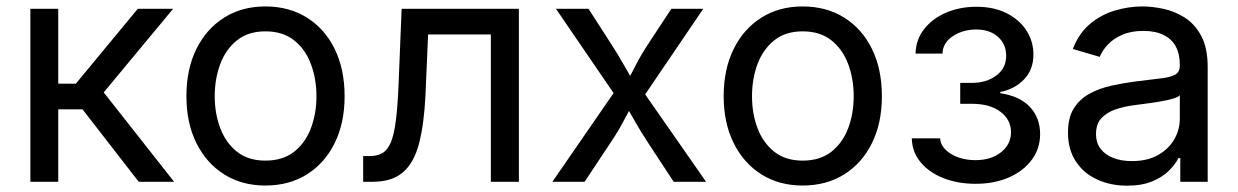

<svg xmlns="http://www.w3.org/2000/svg" viewBox="-20 -570 3882 602"><path d="M75.2 0V-542.5H162.6V-307.6H217.8L412.1 -542.5H522.9L305.2 -280.3L525.9 0H415L238.8 -227.1H162.6V0Z M812 11.7Q738.3 11.7 682.6 -23.4Q627 -58.6 595.7 -121.6Q564.5 -184.6 564.5 -268.1Q564.5 -353 595.7 -416.3Q627 -479.5 682.6 -514.6Q738.3 -549.8 812 -549.8Q886.7 -549.8 942.6 -514.6Q998.5 -479.5 1029.5 -416.3Q1060.5 -353 1060.5 -268.1Q1060.5 -184.6 1029.5 -121.6Q998.5 -58.6 942.6 -23.4Q886.7 11.7 812 11.7ZM812 -66.4Q866.7 -66.4 902.1 -94.2Q937.5 -122.1 954.8 -168Q972.2 -213.9 972.2 -268.1Q972.2 -322.8 954.8 -369.1Q937.5 -415.5 902.1 -443.6Q866.7 -471.7 812 -471.7Q758.3 -471.7 723.1 -443.6Q688 -415.5 670.7 -369.4Q653.3 -323.2 653.3 -268.1Q653.3 -213.9 670.7 -168Q688 -122.1 723.1 -94.2Q758.3 -66.4 812 -66.4Z M1118.7 0V-80.6H1138.2Q1162.6 -80.6 1178.7 -89.8Q1194.8 -99.1 1205.1 -122.8Q1215.3 -146.5 1220.9 -189.7Q1226.6 -232.9 1229.5 -301.3L1239.3 -542.5H1606.9V0H1519V-461.9H1322.3L1314 -271Q1309.6 -180.7 1293.9 -120.4Q1278.3 -60.1 1243.7 -30Q1209 0 1148.4 0Z M1711.9 0 1927.2 -312 1926.8 -244.6 1723.1 -542.5H1825.2L1893.1 -437Q1918.9 -397.5 1938.5 -362.3Q1958 -327.1 1978.5 -294.4H1933.1Q1954.1 -327.1 1971.7 -362.3Q1989.3 -397.5 2015.6 -437L2085 -542.5H2185.1L1980.5 -241.2V-306.2L2193.8 0H2092.3L2012.2 -122.1Q1986.8 -160.6 1968 -194.6Q1949.2 -228.5 1929.2 -259.8H1974.6Q1954.6 -228.5 1937.3 -194.6Q1919.9 -160.6 1894 -122.1L1813 0Z M2496.6 11.7Q2422.9 11.7 2367.2 -23.4Q2311.5 -58.6 2280.3 -121.6Q2249 -184.6 2249 -268.1Q2249 -353 2280.3 -416.3Q2311.5 -479.5 2367.2 -514.6Q2422.9 -549.8 2496.6 -549.8Q2571.3 -549.8 2627.2 -514.6Q2683.1 -479.5 2714.1 -416.3Q2745.1 -353 2745.1 -268.1Q2745.1 -184.6 2714.1 -121.6Q2683.1 -58.6 2627.2 -23.4Q2571.3 11.7 2496.6 11.7ZM2496.6 -66.4Q2551.3 -66.4 2586.7 -94.2Q2622.1 -122.1 2639.4 -168Q2656.7 -213.9 2656.7 -268.1Q2656.7 -322.8 2639.4 -369.1Q2622.1 -415.5 2586.7 -443.6Q2551.3 -471.7 2496.6 -471.7Q2442.9 -471.7 2407.7 -443.6Q2372.6 -415.5 2355.2 -369.4Q2337.9 -323.2 2337.9 -268.1Q2337.9 -213.9 2355.2 -168Q2372.6 -122.1 2407.7 -94.2Q2442.9 -66.4 2496.6 -66.4Z M3038.6 6.3Q2983.9 6.3 2938.7 -11.2Q2893.6 -28.8 2866.7 -61Q2839.8 -93.3 2838.9 -136.2H2927.7Q2929.7 -106.9 2961.9 -87.4Q2994.1 -67.9 3038.6 -67.9Q3087.9 -67.9 3118.9 -92.8Q3149.9 -117.7 3149.9 -155.3Q3149.9 -194.8 3116.7 -219.7Q3083.5 -244.6 3026.9 -244.6H2990.7V-310.1H3026.9Q3073.2 -310.1 3104 -333.3Q3134.8 -356.4 3134.8 -395Q3134.8 -431.6 3108.9 -454.6Q3083 -477.5 3041 -477.5Q2999.5 -477.5 2967.8 -456.8Q2936 -436 2935.1 -401.9H2850.6Q2851.6 -445.8 2877.7 -479Q2903.8 -512.2 2946.8 -530.5Q2989.7 -548.8 3041.5 -548.8Q3096.2 -548.8 3136.2 -528.6Q3176.3 -508.3 3198.2 -474.4Q3220.2 -440.4 3220.2 -398.9Q3220.2 -351.1 3190.4 -320.6Q3160.6 -290 3116.2 -281.7V-277.8Q3177.7 -268.6 3209.5 -234.4Q3241.2 -200.2 3241.2 -149.4Q3241.2 -104.5 3215.1 -69.1Q3189 -33.7 3143.3 -13.7Q3097.7 6.3 3038.6 6.3Z M3513.7 12.2Q3462.4 12.2 3420.2 -7.1Q3377.9 -26.4 3353.3 -63.7Q3328.6 -101.1 3328.6 -154.3Q3328.6 -201.2 3346.9 -230.2Q3365.2 -259.3 3396 -276.1Q3426.8 -293 3464.4 -301.3Q3502 -309.6 3540 -314.5Q3588.9 -320.8 3619.4 -324.2Q3649.9 -327.6 3664.6 -335.9Q3679.2 -344.2 3679.2 -364.3V-367.2Q3679.2 -400.9 3666.5 -424.3Q3653.8 -447.8 3628.2 -460.4Q3602.5 -473.1 3564.9 -473.1Q3526.4 -473.1 3498.5 -460.9Q3470.7 -448.7 3453.4 -430.2Q3436 -411.6 3428.2 -391.6L3343.8 -416.5Q3362.8 -465.8 3397.5 -494.9Q3432.1 -523.9 3475.3 -536.9Q3518.6 -549.8 3562.5 -549.8Q3591.8 -549.8 3627 -542.5Q3662.1 -535.2 3693.8 -515.4Q3725.6 -495.6 3746.1 -458Q3766.6 -420.4 3766.6 -359.4V0H3680.7V-74.2H3674.8Q3665.5 -55.2 3645.5 -35.2Q3625.5 -15.1 3593 -1.5Q3560.5 12.2 3513.7 12.2ZM3528.8 -64.9Q3577.6 -64.9 3611.1 -84Q3644.5 -103 3661.9 -133.3Q3679.2 -163.6 3679.2 -197.3V-271.5Q3673.8 -265.1 3656.2 -260.3Q3638.7 -255.4 3616 -251.5Q3593.3 -247.6 3571.5 -244.9Q3549.8 -242.2 3536.1 -240.2Q3504.9 -236.3 3477.3 -226.8Q3449.7 -217.3 3433.1 -199.2Q3416.5 -181.2 3416.5 -149.9Q3416.5 -122.1 3430.9 -103.3Q3445.3 -84.5 3470.7 -74.7Q3496.1 -64.9 3528.8 -64.9Z"/></svg>

Font: Inter 16pt
Style: Regular
Weight: 400
Version: Version 4.001;git-66647c0bb